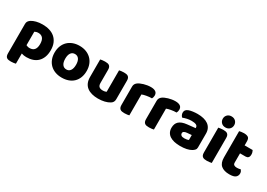

<svg xmlns="http://www.w3.org/2000/svg" viewBox="3 -1623 3769 2713"><g transform="rotate(30 1888.0 -266.5)"><path d="M275 -501Q335 -501 386.5 -485.5Q438 -470 475 -438Q512 -406 533 -357.5Q554 -309 554 -242Q554 -178 536 -130Q518 -82 485 -49.5Q452 -17 405.5 -1Q359 15 302 15Q259 15 222 2V168Q212 171 190 174.5Q168 178 145 178Q123 178 105.5 175Q88 172 76 163Q64 154 58 138.5Q52 123 52 98V-382Q52 -409 63.5 -426Q75 -443 95 -457Q126 -477 172 -489Q218 -501 275 -501ZM277 -119Q380 -119 380 -242Q380 -306 354.5 -337Q329 -368 281 -368Q262 -368 247 -363.5Q232 -359 221 -353V-133Q233 -127 247 -123Q261 -119 277 -119Z M1140 -243Q1140 -181 1121 -132.5Q1102 -84 1067.5 -51Q1033 -18 985 -1Q937 16 878 16Q819 16 771 -2Q723 -20 688.5 -53.5Q654 -87 635 -135Q616 -183 616 -243Q616 -302 635 -350Q654 -398 688.5 -431.5Q723 -465 771 -483Q819 -501 878 -501Q937 -501 985 -482.5Q1033 -464 1067.5 -430.5Q1102 -397 1121 -349Q1140 -301 1140 -243ZM790 -243Q790 -182 813.5 -149.5Q837 -117 879 -117Q921 -117 943.5 -150Q966 -183 966 -243Q966 -303 943 -335.5Q920 -368 878 -368Q836 -368 813 -335.5Q790 -303 790 -243Z M1223 -479Q1233 -482 1254.5 -485Q1276 -488 1299 -488Q1321 -488 1338.5 -485Q1356 -482 1368 -473Q1380 -464 1386.5 -448.5Q1393 -433 1393 -408V-193Q1393 -152 1413 -134.5Q1433 -117 1471 -117Q1494 -117 1508.5 -121Q1523 -125 1531 -129V-479Q1541 -482 1562.5 -485Q1584 -488 1607 -488Q1629 -488 1646.5 -485Q1664 -482 1676 -473Q1688 -464 1694.5 -448.5Q1701 -433 1701 -408V-104Q1701 -54 1659 -29Q1624 -7 1575.5 4.5Q1527 16 1470 16Q1416 16 1370.5 4Q1325 -8 1292 -33Q1259 -58 1241 -97.5Q1223 -137 1223 -193Z M1975 -1Q1965 2 1943.5 5Q1922 8 1899 8Q1877 8 1859.5 5Q1842 2 1830 -7Q1818 -16 1811.5 -31.5Q1805 -47 1805 -72V-372Q1805 -395 1813.5 -411.5Q1822 -428 1838 -441Q1854 -454 1877.5 -464.5Q1901 -475 1928 -483Q1955 -491 1984 -495.5Q2013 -500 2042 -500Q2090 -500 2118 -481.5Q2146 -463 2146 -421Q2146 -407 2142 -393.5Q2138 -380 2132 -369Q2111 -369 2089 -367Q2067 -365 2046 -361Q2025 -357 2006.5 -352.5Q1988 -348 1975 -342Z M2376 -1Q2366 2 2344.5 5Q2323 8 2300 8Q2278 8 2260.5 5Q2243 2 2231 -7Q2219 -16 2212.5 -31.5Q2206 -47 2206 -72V-372Q2206 -395 2214.5 -411.5Q2223 -428 2239 -441Q2255 -454 2278.5 -464.5Q2302 -475 2329 -483Q2356 -491 2385 -495.5Q2414 -500 2443 -500Q2491 -500 2519 -481.5Q2547 -463 2547 -421Q2547 -407 2543 -393.5Q2539 -380 2533 -369Q2512 -369 2490 -367Q2468 -365 2447 -361Q2426 -357 2407.5 -352.5Q2389 -348 2376 -342Z M2810 -108Q2827 -108 2847.5 -111.5Q2868 -115 2878 -121V-201L2806 -195Q2778 -193 2760 -183Q2742 -173 2742 -153Q2742 -133 2757.5 -120.5Q2773 -108 2810 -108ZM2802 -501Q2856 -501 2900.5 -490Q2945 -479 2976.5 -456.5Q3008 -434 3025 -399.5Q3042 -365 3042 -318V-94Q3042 -68 3027.5 -51.5Q3013 -35 2993 -23Q2928 16 2810 16Q2757 16 2714.5 6Q2672 -4 2641.5 -24Q2611 -44 2594.5 -75Q2578 -106 2578 -147Q2578 -216 2619 -253Q2660 -290 2746 -299L2877 -313V-320Q2877 -349 2851.5 -361.5Q2826 -374 2778 -374Q2740 -374 2704 -366Q2668 -358 2639 -346Q2626 -355 2617 -373.5Q2608 -392 2608 -412Q2608 -438 2620.5 -453.5Q2633 -469 2659 -480Q2688 -491 2727.5 -496Q2767 -501 2802 -501Z M3142 -621Q3142 -659 3167.5 -685Q3193 -711 3235 -711Q3277 -711 3302.5 -685Q3328 -659 3328 -621Q3328 -583 3302.5 -557Q3277 -531 3235 -531Q3193 -531 3167.5 -557Q3142 -583 3142 -621ZM3320 -1Q3309 1 3287.5 4.5Q3266 8 3244 8Q3222 8 3204.5 5Q3187 2 3175 -7Q3163 -16 3156.5 -31.5Q3150 -47 3150 -72V-479Q3161 -481 3182.5 -484.5Q3204 -488 3226 -488Q3248 -488 3265.5 -485Q3283 -482 3295 -473Q3307 -464 3313.5 -448.5Q3320 -433 3320 -408Z M3598 -167Q3598 -141 3614.5 -130Q3631 -119 3661 -119Q3676 -119 3692 -121.5Q3708 -124 3720 -128Q3729 -117 3735.5 -103.5Q3742 -90 3742 -71Q3742 -33 3713.5 -9Q3685 15 3613 15Q3525 15 3477.5 -25Q3430 -65 3430 -155V-583Q3441 -586 3461.5 -589.5Q3482 -593 3505 -593Q3549 -593 3573.5 -577.5Q3598 -562 3598 -512V-448H3729Q3735 -437 3740.5 -420.5Q3746 -404 3746 -384Q3746 -349 3730.5 -333.5Q3715 -318 3689 -318H3598Z"/></g></svg>

Font: Baloo
Style: Regular
Weight: 400
Designer: Sarang Kulkarni and Ek Type
Foundry: Ek Type
Version: Version 1.443;PS 1.000;hotconv 16.6.51;makeotf.lib2.5.65220;